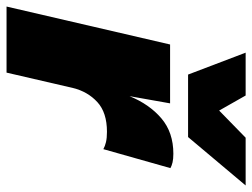

<svg xmlns="http://www.w3.org/2000/svg" viewBox="-122 -659 771 587"><g transform="rotate(90 263.5 -365.5)"><path d="M-10 0 106 -500H286L264 -376Q289 -437 332 -473.5Q375 -510 440 -510Q456 -510 466.5 -507.5Q477 -505 484 -501L426 -296Q417 -301 404.5 -304Q392 -307 373 -307Q314 -307 282 -277.5Q250 -248 239 -203L192 0ZM198 -555 131 -731H262L308 -650L391 -731H537L389 -555Z"/></g></svg>

Font: Prodigy Sans ExtraBold
Style: Italic
Weight: 800
Italic angle: -13°
Designer: Wei Huang
Foundry: Wei Huang
Version: Version 1.003; ttfautohint (v1.8.3)